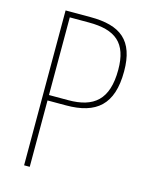

<svg xmlns="http://www.w3.org/2000/svg" viewBox="-109 -784 667 855"><g transform="rotate(15 224.0 -357.0)"><path d="M201 -714H86V0H112V-306H197C336 -306 408 -365 408 -519C408 -662 339 -714 201 -714ZM200 -689C323 -689 381 -643 381 -519C381 -381 318 -331 201 -331H112V-689Z"/></g></svg>

Font: Noto Sans Myanmar UI Condensed Thin
Style: Regular
Weight: 100
Width: 3
Designer: Monotype Design Team
Foundry: Monotype Imaging Inc.
Version: Version 2.103